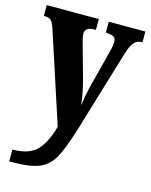

<svg xmlns="http://www.w3.org/2000/svg" viewBox="-117 -610 715 912"><g transform="rotate(15 240.5 -154.5)"><path d="M18 169Q99 169 137.5 129.5Q176 90 198 9L53 -435Q43 -465 33 -474Q23 -483 3 -483H-2V-536H254V-483H250Q224 -483 212.5 -474.5Q201 -466 201 -450Q201 -434 212 -397L256 -239Q273 -176 279 -118Q285 -166 295 -206L343 -394Q347 -406 350 -422.5Q353 -439 353 -450Q353 -468 343 -474Q333 -480 307 -482L303 -483V-536H483V-483H480Q457 -483 442.5 -467Q428 -451 416 -412L293 -4Q262 97 236.5 143Q211 189 166.5 208Q122 227 35 227H18Z"/></g></svg>

Font: Noto Serif CondExtraBold
Style: Regular
Weight: 800
Width: 3
Designer: Monotype Design Team
Foundry: Monotype Imaging Inc.
Version: Version 1.001